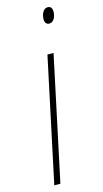

<svg xmlns="http://www.w3.org/2000/svg" viewBox="-114 -753 423 790"><g transform="rotate(-15 98.0 -357.5)"><path d="M167 -648C187 -648 196 -673 196 -691C196 -706 190 -715 177 -715C157 -715 148 -690 148 -671C148 -657 155 -648 167 -648ZM14 0H40L152 -527H126Z"/></g></svg>

Font: Noto Sans Condensed Thin
Style: Italic
Weight: 100
Width: 3
Italic angle: -12°
Designer: Monotype Design Team
Foundry: Monotype Imaging Inc.
Version: Version 2.013